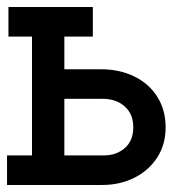

<svg xmlns="http://www.w3.org/2000/svg" viewBox="-24 -526 532 546"><path d="M447 -164Q447 -115 423 -78Q399 -41 358 -20.5Q317 0 267 0H-4V-84H67V-422H0V-506H240V-422H159V-329H264Q316 -329 358 -308.5Q400 -288 423.5 -250.5Q447 -213 447 -164ZM355 -164Q355 -202 330.5 -223.5Q306 -245 268 -245H159V-84H271Q307 -84 331 -105Q355 -126 355 -164Z"/></svg>

Font: Arvo
Style: Regular
Weight: 400
Designer: Anton Koovit (Cyrillic Expansion: Cyreal)
Foundry: Anton Koovit, Yassin Baggar
Version: Version 3.000